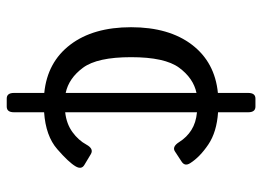

<svg xmlns="http://www.w3.org/2000/svg" viewBox="-126 -547 794 582"><g transform="rotate(90 271.0 -256.0)"><path d="M62.5 -256.3Q62.5 -371.1 115.5 -440.7Q168.5 -510.3 261.7 -519.5V-611.3Q261.7 -633.3 278.8 -633.3H303.2Q320.3 -633.3 320.3 -611.3V-520Q379.9 -516.1 418 -490.5Q456.1 -464.8 474.6 -435.5Q484.9 -419.4 470.2 -409.7L439.5 -389.6Q424.8 -379.4 410.2 -402.8Q396 -425.3 374 -439.2Q352.1 -453.1 320.3 -456.1V-56.6Q355.5 -60.5 380.4 -78.6Q405.3 -96.7 418.5 -121.1Q431.2 -144 447.3 -134.3L480 -114.7Q494.6 -106 484.4 -88.4Q472.2 -67.4 432.1 -32.5Q392.1 2.4 320.3 7.3V98.6Q320.3 120.6 303.2 120.6H278.8Q261.7 120.6 261.7 98.6V6.8Q168.5 -2.4 115.5 -72Q62.5 -141.6 62.5 -256.3ZM153.3 -256.3Q153.3 -153.8 185.3 -110.6Q217.3 -67.4 261.7 -58.1V-454.6Q217.3 -445.3 185.3 -402.1Q153.3 -358.9 153.3 -256.3Z"/></g></svg>

Font: Istok Web
Style: Regular
Weight: 400
Designer: Andrey V. Panov
Foundry: Andrey V. Panov
Version: Version 1.0.2g